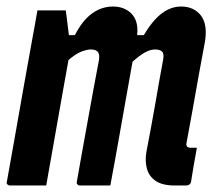

<svg xmlns="http://www.w3.org/2000/svg" viewBox="-34 -570 654 590"><path d="M81 -538Q92 -538 102.5 -538Q113 -538 124 -538Q135 -538 146 -538Q157 -538 168 -538Q168 -538 170.5 -520.5Q173 -503 175.5 -480Q178 -457 180.5 -439.5Q183 -422 183 -422Q171 -356 158.5 -285.5Q146 -215 133.5 -144Q121 -73 108 0Q94 0 80 0Q66 0 51.5 0Q37 0 23.5 0Q10 0 -4 0Q-6 0 -8 -1Q-10 -2 -11.5 -3.5Q-13 -5 -13.5 -7Q-14 -9 -13 -11Q0 -83 12.5 -154Q25 -225 37.5 -296Q50 -367 63 -438Q68 -465 72.5 -490Q77 -515 81 -538ZM313 -550Q333 -550 348.5 -543Q364 -536 374 -523.5Q384 -511 387 -493Q390 -475 386 -452Q380 -419 372.5 -376Q365 -333 355 -278Q345 -223 333 -154Q321 -85 305 0Q290 0 274 0Q258 0 242.5 0Q227 0 211 0Q208 0 206 -1.5Q204 -3 202.5 -5.5Q201 -8 202 -11Q210 -57 218.5 -104Q227 -151 235.5 -198Q244 -245 252.5 -292Q261 -339 270 -385Q272 -398 269.5 -405Q267 -412 261 -415Q255 -418 246 -418Q235 -418 221.5 -413.5Q208 -409 193 -398.5Q178 -388 160 -370L165 -462H196Q212 -493 230 -512Q248 -531 269 -540.5Q290 -550 313 -550ZM522 -550Q543 -550 558.5 -542.5Q574 -535 584 -521.5Q594 -508 597 -488.5Q600 -469 596 -443Q586 -390 576.5 -337.5Q567 -285 558 -233.5Q549 -182 539 -130Q538 -126 539 -124Q540 -122 541 -119Q543 -118 545.5 -117Q548 -116 551 -116Q554 -116 556.5 -116Q559 -116 561 -116H571Q566 -89 561.5 -63Q557 -37 553 -11Q552 -6 548 -3Q544 0 539 0Q534 0 523 0Q512 0 503 0Q465 0 444.5 -14Q424 -28 417.5 -51.5Q411 -75 416 -104Q423 -140 429.5 -175Q436 -210 442 -244.5Q448 -279 454 -313.5Q460 -348 467 -385Q471 -405 464 -411.5Q457 -418 443 -418Q432 -418 420 -413Q408 -408 394 -397.5Q380 -387 362 -370L369 -462H408Q425 -491 443 -510.5Q461 -530 481 -540Q501 -550 522 -550Z"/></svg>

Font: RecMonoLinear Nerd Font Mono
Style: Bold Italic
Weight: 700
Italic angle: -10°
Monospace: yes
Version: Version 1.085; ttfautohint (v1.8.4.7-5d5b);Nerd Fonts 3.2.1